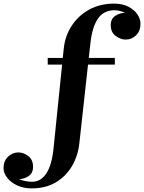

<svg xmlns="http://www.w3.org/2000/svg" viewBox="-232 -780 796 1060"><path d="M31.5 -460H114.5L120 -511.5Q127 -581 163.5 -637.2Q200 -693.5 260 -726.8Q320 -760 397.5 -760Q443 -760 475.8 -743.5Q508.5 -727 526 -701.5Q543.5 -676 543.5 -648.5Q543.5 -608.5 519 -585Q494.5 -561.5 462 -561.5Q434 -561.5 406.8 -581.5Q379.5 -601.5 379.5 -641Q379.5 -676.5 404.8 -692.8Q430 -709 457.5 -709H458.5Q428.5 -723.5 400 -723.5Q341.5 -723.5 309.2 -677.8Q277 -632 267 -540L258 -460H402V-423.5H254L206 11.5Q198.5 80.5 165.5 136.8Q132.5 193 76.5 226.5Q20.5 260 -57 260Q-102.5 260 -137.5 243.5Q-172.5 227 -192.5 201.2Q-212.5 175.5 -212.5 148.5Q-212.5 108.5 -187.5 85Q-162.5 61.5 -130.5 61.5Q-102.5 61.5 -76 81.5Q-49.5 101.5 -49.5 141Q-49.5 176 -74.2 192.2Q-99 208.5 -126.5 209Q-109.5 216.5 -90.5 220Q-71.5 223.5 -54.5 223.5Q-7 223.5 23.5 177.8Q54 132 63.5 40L111 -423.5H31.5Z"/></svg>

Font: Bodoni* 06pt
Style: Bold
Weight: 700
Version: Version 2.3